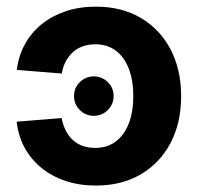

<svg xmlns="http://www.w3.org/2000/svg" viewBox="-20 -559 610 590"><path d="M268.1 -203.1Q243.2 -203.1 225.3 -220.9Q207.5 -238.8 207.5 -263.7Q207.5 -289.1 225.3 -306.6Q243.2 -324.2 268.1 -324.2Q293.5 -324.2 311.3 -306.6Q329.1 -289.1 329.1 -263.7Q329.1 -238.8 311.3 -220.9Q293.5 -203.1 268.1 -203.1ZM274.4 11.2Q224.1 11.2 181.6 -2.9Q139.2 -17.1 107.2 -43.2Q75.2 -69.3 55.7 -105.2Q36.1 -141.1 31.2 -185.1L169.4 -196.3Q173.3 -175.3 181.9 -158.2Q190.4 -141.1 203.4 -129.2Q216.3 -117.2 233.6 -110.8Q251 -104.5 272.5 -104.5Q310.1 -104.5 336.2 -124.5Q362.3 -144.5 376 -180.2Q389.6 -215.8 389.6 -263.7Q389.6 -311.5 376 -347.4Q362.3 -383.3 336.2 -403.1Q310.1 -422.9 272.5 -422.9Q251.5 -422.9 233.9 -416.5Q216.3 -410.2 203.4 -398.2Q190.4 -386.2 181.9 -369.9Q173.3 -353.5 169.9 -333L31.7 -344.2Q37.1 -388.2 56.9 -423.8Q76.7 -459.5 108.6 -485.1Q140.6 -510.7 182.6 -524.7Q224.6 -538.6 274.4 -538.6Q354 -538.6 412.8 -503.9Q471.7 -469.2 504.2 -407.2Q536.6 -345.2 536.6 -263.2Q536.6 -181.6 504.2 -119.9Q471.7 -58.1 412.8 -23.4Q354 11.2 274.4 11.2Z"/></svg>

Font: Inter 24pt
Style: Bold
Weight: 700
Designer: Rasmus Andersson
Foundry: rsms
Version: Version 4.001;git-66647c0bb